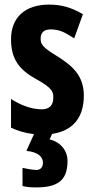

<svg xmlns="http://www.w3.org/2000/svg" viewBox="-20 -576 409 836"><path d="M274 123C274 85 249 44 196 31L207 7C293 -6 345 -59 345 -160C345 -249 292 -291 231 -330C163 -371 157 -384 157 -408C157 -434 171 -448 201 -448C245 -448 269 -430 303 -409L341 -514C291 -544 245 -556 194 -556C89 -556 28 -500 28 -405C28 -322 61 -274 135 -233C214 -190 212 -173 212 -149C212 -118 195 -100 162 -100C112 -100 64 -122 28 -145V-20C60 -5 92 4 128 8L95 81C147 86 167 108 167 132C167 155 154 164 138 164C124 164 97 159 78 155V234C98 239 116 240 138 240C244 240 274 199 274 123Z"/></svg>

Font: Noto Sans Malayalam ExtraCondensed
Style: Bold
Weight: 700
Width: 2
Designer: Jelle Bosma - Monotype Design Team
Foundry: Monotype Imaging Inc.
Version: Version 2.104